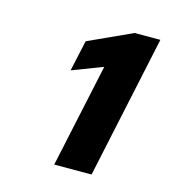

<svg xmlns="http://www.w3.org/2000/svg" viewBox="-68 -856 436 492"><g transform="rotate(15 149.5 -609.5)"><path d="M119 -420 178 -695 97 -664 115 -746 231 -799H299L218 -420Z"/></g></svg>

Font: Saira
Style: Bold Italic
Weight: 700
Italic angle: -12°
Designer: Hector Gatti with collaboration of the Omnibus-Type team
Foundry: Omnibus-Type
Version: Version 1.100; ttfautohint (v1.8.3)